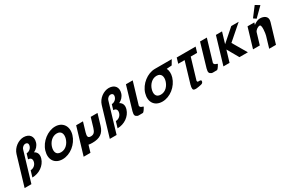

<svg xmlns="http://www.w3.org/2000/svg" viewBox="158 -2513 6412 4339"><g transform="rotate(-30 3363.5 -343.5)"><path d="M300.5 15C478.5 15 640.9 -97 687.9 -255C718 -356 686 -423 617 -460C688.1 -494 744.1 -551 767.6 -630C808.7 -768 735.6 -872 582.5 -875C448.5 -875 298.9 -772 254.2 -622L206 -460L165.8 -325L29.1 134H206.1L435.4 -636C452.9 -695 504.2 -726 538.2 -726C596.2 -726 618.5 -690 600.6 -630C581.8 -567 519 -524 461 -524L420.8 -389C496.8 -389 524.6 -338 502.6 -264C481.8 -194 417.8 -147 348.8 -147Z M857.2 -363.9C796.2 -159.1 895.1 -0.1 1102.5 -0.1C1303.9 -0.1 1502.5 -159.1 1563.5 -363.9C1624.5 -568.8 1513.5 -726.9 1318.9 -726.9C1125.9 -726.9 918.2 -568.8 857.2 -363.9ZM1029.7 -363.9C1060.9 -468.5 1149.8 -573 1273 -573C1397.1 -573 1422.1 -468.5 1391 -363.9C1359.9 -259.4 1276 -154.8 1148.5 -154.8C1017.6 -154.8 998.6 -259.4 1029.7 -363.9Z M1925.3 -513H1747.3L1538.5 188H1715.5L1769.5 6.6C1797.8 12.3 1830.9 15 1869 15C2061 15 2167.6 -54 2218.8 -226L2304.3 -513H2127.3L2054.6 -269C2024.5 -168 1985.9 -129 1911.9 -129C1837.9 -129 1822.5 -168 1852.6 -269Z M2523.5 15C2701.5 15 2863.9 -97 2910.9 -255C2941 -356 2909 -423 2840 -460C2911.1 -494 2967.1 -551 2990.6 -630C3031.7 -768 2958.6 -872 2805.5 -875C2671.5 -875 2521.9 -772 2477.2 -622L2429 -460L2388.8 -325L2252.1 134H2429.1L2658.4 -636C2675.9 -695 2727.2 -726 2761.2 -726C2819.2 -726 2841.5 -690 2823.6 -630C2804.8 -567 2742 -524 2684 -524L2643.8 -389C2719.8 -389 2747.6 -338 2725.6 -264C2704.8 -194 2640.8 -147 2571.8 -147Z M3184.7 -753H3361.7L3194.4 -191C3189.2 -173 3201.8 -161.8 3213.6 -145C3220 -135.7 3275.3 -124 3280.1 -113C3280.1 -113 3231.7 -21.3 3196.6 0C3112.5 0 3072.3 4.3 3055.4 -3C2995.5 -28.9 2983.6 -57.6 3007.1 -148L3006.6 -148L3012.1 -166.5C3015 -176.7 3018.2 -187.5 3021.8 -199L3022.1 -200Z M3634.3 -363.9C3665.4 -468.4 3754.2 -572.8 3877.2 -573L3877.2 -573L3877.5 -573H3877.6C4001.7 -573 4026.7 -468.5 3995.6 -363.9C3964.4 -259.4 3880.6 -154.8 3753.1 -154.8C3622.2 -154.8 3603.2 -259.4 3634.3 -363.9ZM3923.1 -727 3923 -726.9C3730.2 -726.6 3522.7 -568.6 3461.8 -363.9C3400.8 -159.1 3499.7 -0.1 3707 -0.1C3908.5 -0.1 4107.1 -159.1 4168.1 -363.9C4194.4 -452.3 4188.7 -531.9 4158.1 -594L4292.4 -604L4365.1 -727Z M4439.6 -562.9H4606.2L4439.2 -1.9L4443.1 -1.8C4431.8 9.2 4422.8 87 4439.3 108C4468.3 144.6 4575.1 119 4631.3 108C4663.1 102 4691 93.7 4702.7 63C4734.8 -21 4613.1 28.7 4610.5 0C4609.7 -9.2 4607.6 -16 4604.6 -20.9L4766 -562.9H4932.6L4974.4 -703.1H4481.4ZM4478.2 -1.1C4469.5 -0.1 4460.9 -0.1 4452.5 -1.6Z M5118.7 -753H5295.7L5128.4 -191C5123.2 -173 5135.8 -161.8 5147.6 -145C5154 -135.7 5209.3 -124 5214.1 -113C5214.1 -113 5165.7 -21.3 5130.6 0C5046.5 0 5006.3 4.3 4989.4 -3C4929.5 -28.9 4917.6 -57.6 4941.1 -148L4940.6 -148L4946.1 -166.5C4949 -176.7 4952.2 -187.5 4955.8 -199L4956.1 -200Z M5932.9 -0.9 5716.4 -369.8 6097.5 -702.1H5903.7L5577.9 -415.7L5663.2 -702.1H5503.4L5294.6 -0.9H5454.4L5543 -298.4L5712.8 -0.9Z M6415.6 -605.9 6484.4 -558.9 6710.9 -782.8 6600.6 -850ZM6066.5 0H6243.5L6329.9 -290C6345 -341 6411.6 -390 6464.6 -390C6521.6 -390 6491.1 -170 6475.9 -119L6389.6 171H6566.6L6718.1 -338C6760.7 -481 6643.7 -528 6549.7 -528C6493.7 -528 6434.1 -499 6382.2 -459H6380.2L6396.3 -513H6219.3Z"/></g></svg>

Font: Hussar
Style: BdOblThree
Weight: 700
Foundry: Cannot Into Space Fonts
Version: Version 2.00